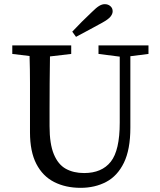

<svg xmlns="http://www.w3.org/2000/svg" viewBox="-20 -887 767 922"><path d="M453 -628V-669H693V-628L606 -617V-274Q606 -169 575 -105.5Q544 -42 490 -13.5Q436 15 367 15Q295 15 240 -13Q185 -41 154.5 -100Q124 -159 124 -252V-360Q124 -425 124 -489.5Q124 -554 122 -618L39 -628V-669H322V-628L220 -616Q219 -553 218.5 -489Q218 -425 218 -360V-281Q218 -196 238.5 -146.5Q259 -97 296 -76.5Q333 -56 384 -56Q469 -56 512 -110.5Q555 -165 555 -298V-615ZM327 -735Q373 -784 421 -829Q442 -850 456 -858.5Q470 -867 483 -867Q499 -867 510 -857.5Q521 -848 521 -833Q521 -820 510.5 -807Q500 -794 471 -778Q440 -761 408.5 -744Q377 -727 345 -710Z"/></svg>

Font: Source Serif Pro
Style: Regular
Weight: 400
Designer: Frank Grießhammer
Foundry: Adobe Systems Incorporated
Version: Version 3.001;hotconv 1.0.111;makeotfexe 2.5.65597